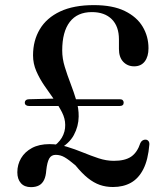

<svg xmlns="http://www.w3.org/2000/svg" viewBox="-20 -738 671 770"><path d="M212.5 -137.5 184 -143.5Q214.5 -162.5 228.2 -186.2Q242 -210 241.5 -237Q241.5 -262.5 228.5 -288Q215.5 -313.5 196.2 -340Q177 -366.5 157.8 -394.8Q138.5 -423 125.5 -453Q112.5 -483 112.5 -516Q112.5 -575.5 139.8 -621Q167 -666.5 221.2 -692Q275.5 -717.5 356.5 -717.5Q432 -717.5 480.2 -694Q528.5 -670.5 552 -631.2Q575.5 -592 575.5 -544.5Q575.5 -511 560.5 -491.5Q545.5 -472 518 -472Q491.5 -472 474.2 -490.2Q457 -508.5 457 -541.5V-580Q457 -632.5 428.2 -661Q399.5 -689.5 348.5 -689.5Q290 -689.5 259.8 -650Q229.5 -610.5 229.5 -535.5Q229.5 -503 239.8 -469.8Q250 -436.5 263 -402.8Q276 -369 286 -335.8Q296 -302.5 295.5 -270.5Q295 -231.5 276.2 -196.5Q257.5 -161.5 212.5 -137.5ZM49.5 -47Q49.5 -78 64.5 -103.5Q79.5 -129 108.2 -144.5Q137 -160 178.5 -160Q214 -160 247.5 -149.8Q281 -139.5 312.8 -126.5Q344.5 -113.5 375.5 -103.2Q406.5 -93 436.5 -93Q481.5 -93 506 -109.8Q530.5 -126.5 543 -164.5Q546 -171 551.8 -174.8Q557.5 -178.5 564.5 -178Q571 -177.5 575.2 -172.5Q579.5 -167.5 579 -158.5Q574 -97.5 555 -60Q536 -22.5 505.2 -5.2Q474.5 12 433 12Q404.5 12 380.2 3.5Q356 -5 332.2 -24Q308.5 -43 282.5 -75Q256 -97.5 239.2 -107.2Q222.5 -117 203.5 -117Q185.5 -117 177.2 -102Q169 -87 165.5 -54.5Q164 -31.5 156.8 -16.5Q149.5 -1.5 136.5 5.5Q123.5 12.5 104 12.5Q78 12.5 63.8 -3.5Q49.5 -19.5 49.5 -47ZM79.5 -326Q79.5 -332.5 84 -336.2Q88.5 -340 96 -340L214 -343L237 -313H96Q88.5 -313 84 -316.5Q79.5 -320 79.5 -326ZM264 -313 259.5 -340H460.5Q468.5 -340 472.2 -336.2Q476 -332.5 476 -326.5Q476 -313 460.5 -313Z"/></svg>

Font: Fraunces Wonky
Style: Regular
Weight: 400
Version: Version 1.000;[b76b70a41]